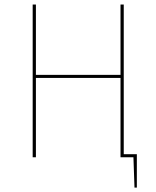

<svg xmlns="http://www.w3.org/2000/svg" viewBox="-20 -701 697 856"><path d="M531.7 -13.6V-680.9H517.3V-367.1H140.1V-680.9H125.7V0H140.1V-353.6H517.3V0H574.9L579.6 135.3H590.1V-13.6Z"/></svg>

Font: Fira Sans Hair
Style: Regular
Weight: 100
Designer: bBox Type GmbH & Carrois Corporate GbR & Edenspiekermann AG
Foundry: bBox Type GmbH & Carrois Corporate GbR & Edenspiekermann AG
Version: Version 4.300;PS 004.300;hotconv 1.0.88;makeotf.lib2.5.64775